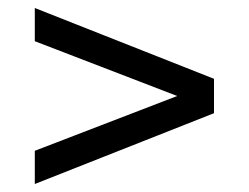

<svg xmlns="http://www.w3.org/2000/svg" viewBox="-20 -590 622 480"><path d="M515 -393 67 -570V-487L423 -350L67 -213V-130L515 -307Z"/></svg>

Font: Rookery
Style: Regular
Weight: 400
Designer: Ryan Kimball / Julieta Ulanovsky
Foundry: Motorola Mobility LLC.
Version: Version 1.0